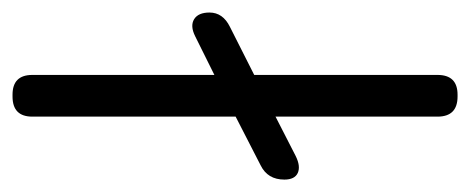

<svg xmlns="http://www.w3.org/2000/svg" viewBox="-279 -511 754 308"><g transform="rotate(-90 98.0 -357.0)"><path d="M131.8 -390.1 193.8 -420.9Q210.4 -429.2 221.2 -422.6Q231.9 -416 231.9 -397.9Q231.9 -376.5 209 -365.2L131.8 -326.2V-32.2Q131.8 0 100.1 0H97.2Q64.9 0 64.9 -32.2V-292L2 -259.8Q-14.6 -251.5 -25.4 -256.3Q-36.1 -261.2 -36.1 -277.8Q-36.1 -304.7 -13.2 -315.9L64.9 -356V-682.1Q64.9 -713.9 97.2 -713.9H100.1Q131.8 -713.9 131.8 -682.1Z"/></g></svg>

Font: Arcon Rounded-
Style: Regular
Weight: 400
Designer: M. Zarth
Foundry: martin zarth - visuelle & digitale kommunikation
Version: Version 1.110;PS 001.110;hotconv 1.0.70;makeotf.lib2.5.58329